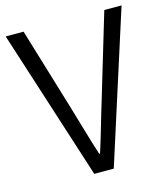

<svg xmlns="http://www.w3.org/2000/svg" viewBox="-110 -818 787 903"><g transform="rotate(-15 284.0 -366.0)"><path d="M237 0H332L566 -732H482L361 -328C334 -241 316 -172 288 -85H284C256 -172 237 -241 211 -328L89 -732H2Z"/></g></svg>

Font: Noto Sans KR DemiLight
Style: Regular
Weight: 350
Designer: Ryoko NISHIZUKA 西塚涼子 (kana, bopomofo & ideographs); Paul D. Hunt (Latin, Greek & Cyrillic); Sandoll Communications 산돌커뮤니
Foundry: Adobe
Version: Version 2.004;hotconv 1.0.118;makeotfexe 2.5.65603